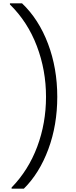

<svg xmlns="http://www.w3.org/2000/svg" viewBox="-20 -954 460 1160"><path d="M50 186V179Q152 74 205 -68Q258 -210 258 -369Q258 -530 202.5 -676Q147 -822 40 -927V-934H113Q214 -838 270 -690Q326 -542 326 -369Q326 -198 272 -52.5Q218 93 124 186Z"/></svg>

Font: A Bank Premium Light
Style: Regular
Weight: 300
Designer: Ninad Kale (Devanagari), Jonny Pinhorn (Latin), Htun Naung (Myanmar)
Foundry: Indian Type Foundry
Version: 4.004